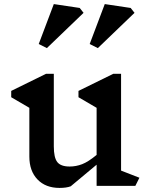

<svg xmlns="http://www.w3.org/2000/svg" viewBox="-20 -912 739 942"><path d="M644 0H454V-104L327 2Q306 10 272 10Q204 10 164 -31.5Q124 -73 124 -144V-383L35 -435V-466L206 -550H244V-194Q244 -139 261 -117Q278 -95 322 -95Q353 -95 383 -106.5Q413 -118 454 -152V-383L365 -435V-466L536 -550H574V-75L664 -40ZM390 -849 210 -676 170 -696 244 -892 371 -873ZM640 -849 460 -676 420 -696 494 -892 621 -873Z"/></svg>

Font: Inknut Antiqua
Style: Regular
Weight: 400
Designer: Claus Eggers Sørensen
Foundry: Claus Eggers Sørensen
Version: Version 1.003; ttfautohint (v1.8.2) -l 8 -r 50 -G 200 -x 14 